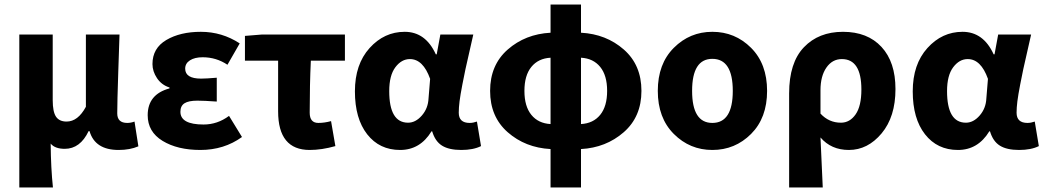

<svg xmlns="http://www.w3.org/2000/svg" viewBox="-20 -648 4596 845"><path d="M65 177V-496H212V-207Q212 -156 226.5 -134.5Q241 -113 273 -113Q323 -113 358 -178V-496H506Q505 -466 500.5 -331.5Q496 -197 496 -149Q496 -107 540 -107Q556 -107 572 -113L589 -4Q552 12 502 12Q398 12 374 -71H370Q333 7 265 7Q222 7 203 -16Q204 93 213 177Z M862 12Q761 12 695.5 -28Q630 -68 630 -141Q630 -233 726 -259V-263Q691 -274 671 -304Q651 -334 651 -366Q651 -436 712 -472Q773 -508 864 -508Q957 -508 1035 -457L981 -363Q932 -396 872 -396Q837 -396 816 -382.5Q795 -369 795 -346Q795 -302 865 -302Q888 -302 934 -306V-201Q878 -205 849 -205Q810 -205 792 -193.5Q774 -182 774 -156Q774 -100 876 -100Q937 -100 988 -138L1045 -45Q966 12 862 12Z M1343 12Q1204 12 1204 -158V-381H1058V-490L1132 -496H1498V-381H1348Q1343 -274 1343 -152Q1343 -107 1381 -107Q1408 -107 1437 -115L1456 -5Q1396 12 1343 12Z M1741 12Q1650 12 1596 -57Q1542 -126 1542 -246Q1542 -365 1606.5 -436.5Q1671 -508 1761 -508Q1853 -508 1898 -409H1902L1918 -496H2063Q2062 -491 2047.5 -427.5Q2033 -364 2028.5 -343.5Q2024 -323 2015 -276.5Q2006 -230 2002.5 -202Q1999 -174 1999 -152Q1999 -107 2047 -107Q2062 -107 2079 -113L2097 -5Q2063 12 2010 12Q1956 12 1925.5 -7Q1895 -26 1882 -70H1879Q1829 12 1741 12ZM1776 -108Q1809 -108 1836.5 -139.5Q1864 -171 1866 -215L1873 -301Q1842 -388 1784 -388Q1747 -388 1720 -352Q1693 -316 1693 -247Q1693 -108 1776 -108Z M2403 -102V-394Q2349 -391 2318.5 -353.5Q2288 -316 2288 -248Q2288 -180 2318.5 -142.5Q2349 -105 2403 -102ZM2537 -394V-102Q2591 -105 2621.5 -142.5Q2652 -180 2652 -248Q2652 -316 2621.5 -353.5Q2591 -391 2537 -394ZM2403 177V8Q2292 2 2214.5 -66Q2137 -134 2137 -248Q2137 -362 2214.5 -430Q2292 -498 2403 -504V-628H2537V-504Q2648 -498 2725.5 -430Q2803 -362 2803 -248Q2803 -134 2725 -66Q2647 2 2537 8V177Z M3115 12Q3016 12 2945.5 -58.5Q2875 -129 2875 -248Q2875 -367 2945.5 -437.5Q3016 -508 3115 -508Q3215 -508 3285.5 -437.5Q3356 -367 3356 -248Q3356 -129 3285.5 -58.5Q3215 12 3115 12ZM3115 -107Q3205 -107 3205 -248Q3205 -389 3115 -389Q3026 -389 3026 -248Q3026 -107 3115 -107Z M3453 177V-237Q3453 -372 3518 -440Q3583 -508 3690 -508Q3798 -508 3859.5 -441.5Q3921 -375 3921 -256Q3921 -134 3860 -61Q3799 12 3716 12Q3638 12 3591 -43Q3595 40 3601 177ZM3681 -108Q3720 -108 3745.5 -144.5Q3771 -181 3771 -254Q3771 -388 3685 -388Q3643 -388 3617 -350.5Q3591 -313 3591 -251V-148Q3628 -108 3681 -108Z M4196 12Q4105 12 4051 -57Q3997 -126 3997 -246Q3997 -365 4061.5 -436.5Q4126 -508 4216 -508Q4308 -508 4353 -409H4357L4373 -496H4518Q4517 -491 4502.5 -427.5Q4488 -364 4483.5 -343.5Q4479 -323 4470 -276.5Q4461 -230 4457.5 -202Q4454 -174 4454 -152Q4454 -107 4502 -107Q4517 -107 4534 -113L4552 -5Q4518 12 4465 12Q4411 12 4380.5 -7Q4350 -26 4337 -70H4334Q4284 12 4196 12ZM4231 -108Q4264 -108 4291.5 -139.5Q4319 -171 4321 -215L4328 -301Q4297 -388 4239 -388Q4202 -388 4175 -352Q4148 -316 4148 -247Q4148 -108 4231 -108Z"/></svg>

Font: Toshiba Sans
Style: Bold
Weight: 700
Designer: Paul D. Hunt
Foundry: Toshiba Corporation
Version: Version 2.020;PS 2.0;hotconv 1.0.86;makeotf.lib2.5.63406